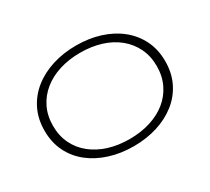

<svg xmlns="http://www.w3.org/2000/svg" viewBox="-138 -932 1287 1178"><g transform="rotate(-30 505.5 -343.5)"><path d="M506 13Q416 13 338 -11.5Q260 -36 201.5 -82Q143 -128 110.5 -194Q78 -260 78 -343Q78 -426 110.5 -492Q143 -558 201.5 -604.5Q260 -651 338 -675.5Q416 -700 506 -700Q597 -700 674.5 -675.5Q752 -651 810 -604.5Q868 -558 900.5 -492Q933 -426 933 -343Q933 -260 900.5 -194Q868 -128 810 -82Q752 -36 674.5 -11.5Q597 13 506 13ZM506 -38Q586 -38 653 -59Q720 -80 769 -119.5Q818 -159 845.5 -216Q873 -273 873 -343Q873 -414 845.5 -470.5Q818 -527 769 -567Q720 -607 653 -628Q586 -649 506 -649Q426 -649 359 -628Q292 -607 242.5 -567Q193 -527 165.5 -470.5Q138 -414 138 -343Q138 -272 165.5 -215.5Q193 -159 242.5 -119.5Q292 -80 359 -59Q426 -38 506 -38Z"/></g></svg>

Font: BioRhyme SemiExpanded Light
Style: Regular
Weight: 300
Width: 6
Designer: Aoife Mooney
Foundry: Aoife Mooney Type
Version: Version 1.600;gftools[0.9.33]